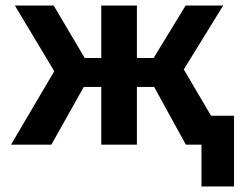

<svg xmlns="http://www.w3.org/2000/svg" viewBox="-20 -520 887 690"><path d="M648 0 534 -207.5H472V0H344V-207.5H281L164.5 0H19.5L175 -264L33.5 -500H173L284.5 -311.5H344V-500H472V-311.5H532L647 -500H782L640.5 -270.5L738.5 -104H821V150H704V0Z"/></svg>

Font: Geologica EX Med
Style: Regular
Weight: 500
Designer: Sindre Bremnes, Frode Helland
Foundry: Monokrom Skriftforlag AS
Version: Version 1.010;gftools[0.9.28]